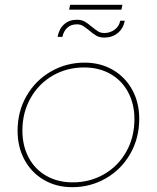

<svg xmlns="http://www.w3.org/2000/svg" viewBox="-20 -777 651 797"><path d="M558 -284Q558 -204 521 -139Q484 -74 420 -37Q356 0 280 0Q214 0 162.5 -30Q111 -60 82 -113Q53 -166 53 -234Q53 -314 90 -378.5Q127 -443 191 -480Q255 -517 331 -517Q397 -517 448.5 -487Q500 -457 529 -404Q558 -351 558 -284ZM73 -235Q73 -172 99 -123Q125 -74 172.5 -47Q220 -20 282 -20Q353 -20 411.5 -53.5Q470 -87 504 -147Q538 -207 538 -283Q538 -345 512 -394Q486 -443 438.5 -470Q391 -497 329 -497Q258 -497 199.5 -463.5Q141 -430 107 -370Q73 -310 73 -235ZM413 -621Q394 -621 380.5 -628.5Q367 -636 351 -650Q335 -663 324.5 -669.5Q314 -676 299 -676Q275 -676 259.5 -662Q244 -648 239 -624H219Q225 -657 246 -676Q267 -695 299 -695Q318 -695 331.5 -687.5Q345 -680 361 -666Q377 -653 387.5 -646.5Q398 -640 413 -640Q437 -640 456 -654Q475 -668 479 -691H498Q492 -659 469 -640Q446 -621 413 -621ZM271 -757H488L484 -737H267Z"/></svg>

Font: Gontserrat Thin
Style: Italic
Weight: 250
Italic angle: -11.3°
Designer: Julieta Ulanovsky
Foundry: Julieta Ulanovsky
Version: Version 6.001